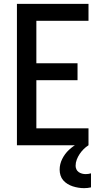

<svg xmlns="http://www.w3.org/2000/svg" viewBox="-20 -755 540 998"><path d="M68 0V-735H440V-647H169V-426H383V-338H169V-88H440V0ZM417 223Q402 223 387 220.5Q372 218 358 213.5Q344 209 331 201Q318 193 308.5 182Q299 171 294.5 156.5Q290 142 290 127Q290 98 303.5 71Q317 44 338.5 24Q360 4 386 -10Q412 -24 440 -32V0Q426 9 414.5 20.5Q403 32 394 45.5Q385 59 379 74.5Q373 90 373 107Q373 116 377 125Q381 134 389 139.5Q397 145 406.5 147.5Q416 150 425 150Q432 150 439 149Q446 148 453 146V219Q444 221 435 222Q426 223 417 223Z"/></svg>

Font: Iosevka Term Semibold
Style: Regular
Weight: 600
Monospace: yes
Designer: Belleve Invis
Foundry: Belleve Invis
Version: Version 31.4.0